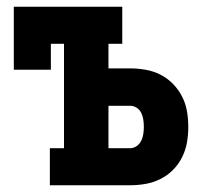

<svg xmlns="http://www.w3.org/2000/svg" viewBox="-20 -550 640 570"><path d="M128 0V-110H170V-420H131V-343H21V-530H343V-420H302V-347H366Q389 -347 412 -343Q435 -339 456 -328.5Q477 -318 493.5 -301Q510 -284 520.5 -263.5Q531 -243 535 -220Q539 -197 539 -173Q539 -150 535 -127Q531 -104 520.5 -83Q510 -62 493.5 -45.5Q477 -29 456 -18.5Q435 -8 412 -4Q389 0 366 0ZM366 -110Q377 -110 386 -116.5Q395 -123 399.5 -132.5Q404 -142 405.5 -152.5Q407 -163 407 -173Q407 -184 405.5 -194.5Q404 -205 399.5 -214.5Q395 -224 386 -230Q377 -236 366 -236H302V-110Z"/></svg>

Font: Iosevka Slab XBdEx
Style: Regular
Weight: 800
Width: 7
Monospace: yes
Designer: Belleve Invis
Foundry: Belleve Invis
Version: Version 11.1.0; ttfautohint (v1.8.3)